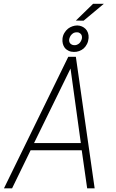

<svg xmlns="http://www.w3.org/2000/svg" viewBox="-20 -1018 627 1038"><path d="M421.9 -205.6 451.2 0H491.7L390.1 -710.9H349.1L1.5 0H45.4L145.5 -205.6ZM164.1 -244.6 361.3 -647.5 417 -244.6ZM483.4 -997.6 390.1 -906.7 432.1 -906.2 541.5 -997.6ZM317.9 -809.6Q316.4 -794.4 319.6 -782Q322.8 -769.5 329.6 -760.3Q337.9 -749.5 350.8 -743.4Q363.8 -737.3 379.4 -737.3Q394 -736.8 408 -741.9Q421.9 -747.1 432.6 -756.3Q443.4 -766.1 450.4 -780.3Q457.5 -794.4 459 -812.5Q460 -827.6 455.6 -840.3Q451.2 -853 442.4 -861.8Q434.1 -870.1 422.9 -875Q411.6 -879.9 398.4 -880.4Q384.3 -880.4 371.3 -875.7Q358.4 -871.1 348.1 -863.3Q335.9 -853.5 327.9 -839.8Q319.8 -826.2 317.9 -809.6ZM371.6 -775.4Q365.2 -777.8 360.6 -782.2Q356 -786.6 354.5 -793.5Q353 -798.3 354 -804.9Q355 -811.5 358.4 -818.8Q361.8 -826.2 367.2 -831.5Q372.6 -836.9 378.9 -840.3Q385.3 -842.8 391.8 -843.3Q398.4 -843.8 404.8 -842.3Q410.6 -839.8 415 -836.2Q419.4 -832.5 421.4 -827.1Q423.3 -821.8 423.3 -815.2Q423.3 -808.6 419.9 -800.8Q416.5 -793 412.1 -787.6Q407.7 -782.2 402.3 -779.3Q395.5 -774.9 387.7 -773.9Q379.9 -772.9 371.6 -775.4Z"/></svg>

Font: Roboto Mono ExtraLight
Style: Italic
Weight: 250
Italic angle: -10°
Monospace: yes
Designer: Google
Version: Version 3.000